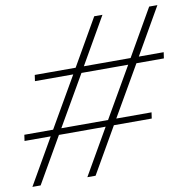

<svg xmlns="http://www.w3.org/2000/svg" viewBox="-89 -707 864 874"><g transform="rotate(-10 343.0 -270.0)"><path d="M245 88H283L405 -124H580L584 -152H421L555 -384H682L686 -412H571L695 -628H657L533 -412H317L441 -628H403L279 -412H90L86 -384H263L129 -152H-4L-8 -124H113L-9 88H29L151 -124H367ZM167 -152 301 -384H517L383 -152Z"/></g></svg>

Font: Mazius Display Extra Italic
Style: Bold
Weight: 700
Italic angle: -17°
Designer: Alberto Casagrande & Collletttivo
Foundry: Collletttivo
Version: Version 2.000;Glyphs 3.2 (3217)